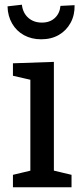

<svg xmlns="http://www.w3.org/2000/svg" viewBox="-20 -796 345 816"><path d="M209 -61 200 -73 284 -53V0H35V-53L119 -73L109 -61V-464L118 -455L35 -474V-527L209 -533ZM155 -629Q114 -629 82 -646.5Q50 -664 31.5 -696Q13 -728 12 -769L73 -776Q77 -741 100 -720.5Q123 -700 158 -700Q192 -700 213 -719.5Q234 -739 237 -771L297 -774Q298 -732 280 -699Q262 -666 230 -647.5Q198 -629 155 -629Z"/></svg>

Font: Bitter Thin Medium
Style: Regular
Weight: 500
Version: Version 3.021